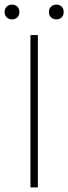

<svg xmlns="http://www.w3.org/2000/svg" viewBox="-32 -812 296 832"><path d="M100 0V-660H132V0ZM20 -728Q7 -728 -2.5 -736.5Q-12 -745 -12 -760Q-12 -775 -2.5 -783.5Q7 -792 20 -792Q34 -792 43 -783.5Q52 -775 52 -760Q52 -745 43 -736.5Q34 -728 20 -728ZM212 -728Q199 -728 189.5 -736.5Q180 -745 180 -760Q180 -775 189.5 -783.5Q199 -792 212 -792Q226 -792 235 -783.5Q244 -775 244 -760Q244 -745 235 -736.5Q226 -728 212 -728Z"/></svg>

Font: Source Sans 3 Variable
Style: Regular
Weight: 200
Designer: Paul D. Hunt
Foundry: Adobe Systems Incorporated
Version: Version 3.026